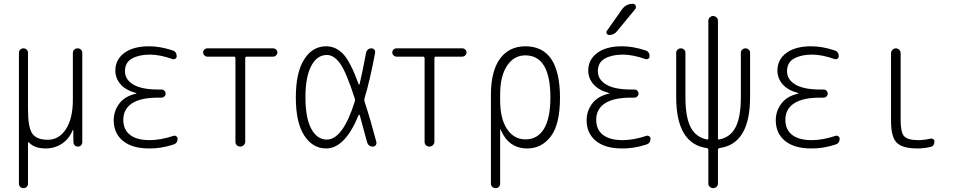

<svg xmlns="http://www.w3.org/2000/svg" viewBox="-20 -775 5040 1015"><path d="M80.1 196.3V-496.1Q80.1 -505.9 86.9 -512.7Q93.8 -519.5 104 -519.5Q114.3 -519.5 121.1 -512.7Q127.9 -505.9 127.9 -496.1V-199.2Q127.9 -100.6 150.9 -68.4Q173.8 -36.1 232.4 -36.1Q292 -36.1 328.6 -92.3Q365.2 -148.4 365.2 -249V-495.1Q365.2 -505.9 372.6 -512.7Q379.9 -519.5 390.1 -519.5Q400.4 -519.5 407.7 -512.7Q415 -505.9 415 -495.1V-24.4Q415 -14.6 408.7 -7.3Q402.3 0 392.1 0Q381.8 0 375 -6.8Q368.2 -13.7 368.2 -24.4L367.2 -87.9Q367.2 -88.9 366.2 -88.9Q364.3 -88.9 364.3 -86.9Q345.7 -41 307.6 -15.6Q269.5 9.8 221.7 9.8Q162.1 9.8 133.8 -21.5Q131.8 -23.4 129.9 -22.9Q127.9 -22.5 127.9 -19.5V196.3Q127.9 206.1 121.1 212.9Q114.3 219.7 104 219.7Q93.8 219.7 86.9 212.9Q80.1 206.1 80.1 196.3Z M700.2 -280.3Q701.2 -280.3 701.2 -281.2Q701.2 -283.2 699.2 -283.2Q644.5 -297.9 617.2 -329.6Q589.8 -361.3 589.8 -402.3Q589.8 -460 637.2 -495.1Q684.6 -530.3 768.6 -530.3Q826.2 -530.3 891.6 -508.8Q914.1 -502 914.1 -477.5Q914.1 -469.7 907.2 -464.8Q900.4 -460 891.6 -462.9Q825.2 -486.3 772.5 -486.3Q715.8 -486.3 678.2 -465.8Q640.6 -445.3 640.6 -398.4Q640.6 -354.5 684.6 -328.1Q728.5 -301.8 815.4 -301.8H834Q842.8 -301.8 849.1 -295.4Q855.5 -289.1 855.5 -280.3Q855.5 -271.5 849.1 -265.1Q842.8 -258.8 834 -258.8H815.4Q723.6 -258.8 677.7 -228.5Q631.8 -198.2 631.8 -141.6Q631.8 -89.8 667.5 -62Q703.1 -34.2 771.5 -34.2Q829.1 -34.2 896.5 -56.6Q904.3 -59.6 911.6 -54.7Q918.9 -49.8 918.9 -42Q918.9 -17.6 896.5 -10.7Q830.1 10.7 768.6 9.8Q678.7 9.8 629.9 -30.3Q581.1 -70.3 581.1 -139.6Q581.1 -187.5 610.4 -227.1Q639.6 -266.6 700.2 -280.3Z M1076.2 -475.6Q1067.4 -475.6 1060.5 -482.4Q1053.7 -489.3 1053.7 -498Q1053.7 -506.8 1060.5 -513.2Q1067.4 -519.5 1076.2 -519.5H1423.8Q1432.6 -519.5 1439.5 -513.2Q1446.3 -506.8 1446.3 -498Q1446.3 -489.3 1439.5 -482.4Q1432.6 -475.6 1423.8 -475.6H1284.2Q1276.4 -475.6 1276.4 -466.8V-25.4Q1276.4 -15.6 1268.6 -7.8Q1260.7 0 1250 0Q1240.2 0 1232.4 -6.8Q1224.6 -13.7 1224.6 -25.4V-466.8Q1224.6 -475.6 1215.8 -475.6Z M1708 -484.4Q1656.2 -484.4 1625.5 -426.8Q1594.7 -369.1 1594.7 -260.3Q1594.7 -151.4 1625.5 -94.2Q1656.2 -37.1 1708 -37.1Q1792 -37.1 1855.5 -238.3Q1858.4 -246.1 1855.5 -253.9Q1811.5 -391.6 1778.8 -438Q1746.1 -484.4 1708 -484.4ZM1704.1 9.8Q1632.8 9.8 1588.4 -58.6Q1543.9 -127 1543.9 -259.8Q1543.9 -391.6 1587.9 -460.9Q1631.8 -530.3 1704.1 -530.3Q1754.9 -530.3 1793.5 -490.2Q1832 -450.2 1876 -330.1Q1878.9 -324.2 1880.9 -330.1Q1896.5 -395.5 1915 -495.1Q1917 -505.9 1924.8 -512.7Q1932.6 -519.5 1942.9 -519.5Q1953.1 -519.5 1959 -512.2Q1964.8 -504.9 1962.9 -495.1Q1935.5 -348.6 1907.2 -255.9Q1904.3 -247.1 1907.2 -238.3Q1939.5 -139.6 1969.7 -24.4Q1971.7 -15.6 1966.3 -7.8Q1960.9 0 1951.2 0Q1926.8 0 1919.9 -25.4Q1891.6 -131.8 1881.8 -166Q1880.9 -168 1878.9 -168.5Q1877 -168.9 1876 -167Q1803.7 9.8 1704.1 9.8Z M2076.2 -475.6Q2067.4 -475.6 2060.5 -482.4Q2053.7 -489.3 2053.7 -498Q2053.7 -506.8 2060.5 -513.2Q2067.4 -519.5 2076.2 -519.5H2423.8Q2432.6 -519.5 2439.5 -513.2Q2446.3 -506.8 2446.3 -498Q2446.3 -489.3 2439.5 -482.4Q2432.6 -475.6 2423.8 -475.6H2284.2Q2276.4 -475.6 2276.4 -466.8V-25.4Q2276.4 -15.6 2268.6 -7.8Q2260.7 0 2250 0Q2240.2 0 2232.4 -6.8Q2224.6 -13.7 2224.6 -25.4V-466.8Q2224.6 -475.6 2215.8 -475.6Z M2624 -275.4V-245.1Q2624 -147.5 2660.6 -92.8Q2697.3 -38.1 2757.8 -38.1Q2821.3 -38.1 2855.5 -93.8Q2889.6 -149.4 2889.6 -259.8Q2889.6 -481.4 2757.8 -482.4Q2697.3 -482.4 2660.6 -427.7Q2624 -373 2624 -275.4ZM2575.2 195.3V-273.4Q2575.2 -398.4 2623 -464.4Q2670.9 -530.3 2757.8 -530.3Q2939.5 -530.3 2940.4 -259.8Q2940.4 -117.2 2891.6 -53.7Q2842.8 9.8 2767.6 9.8Q2668.9 9.8 2627 -88.9Q2627 -90.8 2626 -90.8Q2624 -90.8 2624 -89.8V195.3Q2624 206.1 2617.2 212.9Q2610.4 219.7 2600.1 219.7Q2589.8 219.7 2582.5 212.9Q2575.2 206.1 2575.2 195.3Z M3200.2 -280.3Q3201.2 -280.3 3201.2 -281.2Q3201.2 -283.2 3199.2 -283.2Q3144.5 -297.9 3117.2 -329.6Q3089.8 -361.3 3089.8 -402.3Q3089.8 -460 3137.2 -495.1Q3184.6 -530.3 3268.6 -530.3Q3326.2 -530.3 3391.6 -508.8Q3414.1 -502 3414.1 -477.5Q3414.1 -469.7 3407.2 -464.8Q3400.4 -460 3391.6 -462.9Q3325.2 -486.3 3272.5 -486.3Q3215.8 -486.3 3178.2 -465.8Q3140.6 -445.3 3140.6 -398.4Q3140.6 -354.5 3184.6 -328.1Q3228.5 -301.8 3315.4 -301.8H3334Q3342.8 -301.8 3349.1 -295.4Q3355.5 -289.1 3355.5 -280.3Q3355.5 -271.5 3349.1 -265.1Q3342.8 -258.8 3334 -258.8H3315.4Q3223.6 -258.8 3177.7 -228.5Q3131.8 -198.2 3131.8 -141.6Q3131.8 -89.8 3167.5 -62Q3203.1 -34.2 3271.5 -34.2Q3329.1 -34.2 3396.5 -56.6Q3404.3 -59.6 3411.6 -54.7Q3418.9 -49.8 3418.9 -42Q3418.9 -17.6 3396.5 -10.7Q3330.1 10.7 3268.6 9.8Q3178.7 9.8 3129.9 -30.3Q3081.1 -70.3 3081.1 -139.6Q3081.1 -187.5 3110.4 -227.1Q3139.6 -266.6 3200.2 -280.3ZM3267.6 -724.6Q3289.1 -754.9 3325.2 -754.9Q3335.9 -754.9 3340.3 -745.1Q3344.7 -735.4 3337.9 -726.6L3242.2 -610.4Q3227.5 -590.8 3200.2 -589.8Q3192.4 -589.8 3187.5 -597.7Q3182.6 -605.5 3188.5 -612.3Z M3716.8 7.8Q3554.7 -14.6 3554.7 -261.7V-496.1Q3554.7 -505.9 3562 -512.7Q3569.3 -519.5 3579.1 -519.5Q3588.9 -519.5 3596.2 -512.7Q3603.5 -505.9 3603.5 -496.1V-261.7Q3603.5 -155.3 3631.3 -102.1Q3659.2 -48.8 3716.8 -38.1Q3724.6 -36.1 3724.6 -44.9V-665Q3724.6 -675.8 3732.4 -683.1Q3740.2 -690.4 3750 -690.4Q3759.8 -690.4 3767.6 -683.1Q3775.4 -675.8 3775.4 -665V-44.9Q3775.4 -36.1 3783.2 -38.1Q3840.8 -48.8 3868.7 -102.5Q3896.5 -156.2 3896.5 -261.7V-496.1Q3896.5 -505.9 3903.8 -512.7Q3911.1 -519.5 3920.9 -519.5Q3930.7 -519.5 3938 -512.7Q3945.3 -505.9 3945.3 -496.1V-261.7Q3945.3 -13.7 3783.2 7.8Q3775.4 9.8 3775.4 16.6V195.3Q3775.4 206.1 3767.6 212.9Q3759.8 219.7 3750 219.7Q3740.2 219.7 3732.4 212.9Q3724.6 206.1 3724.6 195.3V16.6Q3724.6 9.8 3716.8 7.8Z M4200.2 -280.3Q4201.2 -280.3 4201.2 -281.2Q4201.2 -283.2 4199.2 -283.2Q4144.5 -297.9 4117.2 -329.6Q4089.8 -361.3 4089.8 -402.3Q4089.8 -460 4137.2 -495.1Q4184.6 -530.3 4268.6 -530.3Q4326.2 -530.3 4391.6 -508.8Q4414.1 -502 4414.1 -477.5Q4414.1 -469.7 4407.2 -464.8Q4400.4 -460 4391.6 -462.9Q4325.2 -486.3 4272.5 -486.3Q4215.8 -486.3 4178.2 -465.8Q4140.6 -445.3 4140.6 -398.4Q4140.6 -354.5 4184.6 -328.1Q4228.5 -301.8 4315.4 -301.8H4334Q4342.8 -301.8 4349.1 -295.4Q4355.5 -289.1 4355.5 -280.3Q4355.5 -271.5 4349.1 -265.1Q4342.8 -258.8 4334 -258.8H4315.4Q4223.6 -258.8 4177.7 -228.5Q4131.8 -198.2 4131.8 -141.6Q4131.8 -89.8 4167.5 -62Q4203.1 -34.2 4271.5 -34.2Q4329.1 -34.2 4396.5 -56.6Q4404.3 -59.6 4411.6 -54.7Q4418.9 -49.8 4418.9 -42Q4418.9 -17.6 4396.5 -10.7Q4330.1 10.7 4268.6 9.8Q4178.7 9.8 4129.9 -30.3Q4081.1 -70.3 4081.1 -139.6Q4081.1 -187.5 4110.4 -227.1Q4139.6 -266.6 4200.2 -280.3Z M4830.1 9.8Q4750 9.8 4720.2 -21Q4690.4 -51.8 4690.4 -134.8V-494.1Q4690.4 -503.9 4698.2 -511.7Q4706.1 -519.5 4715.8 -519.5Q4725.6 -519.5 4733.4 -512.2Q4741.2 -504.9 4741.2 -494.1V-139.6Q4741.2 -75.2 4759.8 -54.7Q4778.3 -34.2 4835 -34.2Q4864.3 -34.2 4898.4 -42Q4906.2 -43.9 4913.1 -39.6Q4919.9 -35.2 4919.9 -27.3Q4919.9 -2.9 4898.4 2Q4863.3 9.8 4830.1 9.8Z"/></svg>

Font: Rounded Mgen+ 1m light
Style: Regular
Weight: 200
Designer: [Source Han Sans]
Ryoko NISHIZUKA  (kana & ideographs); Paul D. Hunt (Latin, Greek & Cyrillic); Wenlong ZHANG  (bopomofo
Version: Version 1.059.20150602